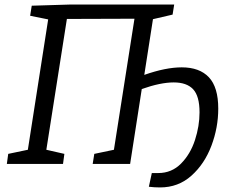

<svg xmlns="http://www.w3.org/2000/svg" viewBox="-20 -718 1036 841"><path d="M936 -242Q936 -159 906 -79.5Q876 0 818.5 51.5Q761 103 681 103Q656 103 632 100L645 40H673Q732 40 773 -1.5Q814 -43 834 -104.5Q854 -166 854 -226Q854 -297 826 -327Q798 -357 741 -357Q683 -357 601 -328L550 0H386L393 -44L479 -62L569 -636L273 -635L183 -62L262 -44L256 0H10L16 -44L102 -62L191 -633L112 -649L119 -693L283 -698H743L736 -654L650 -634L612 -390Q706 -423 776 -423Q854 -423 895 -379.5Q936 -336 936 -242Z"/></svg>

Font: Bitter Pro
Style: Italic
Weight: 400
Italic angle: -9°
Designer: Sol Matas, and Bitter project Authors
Foundry: Sol Matas
Version: Version 1.010